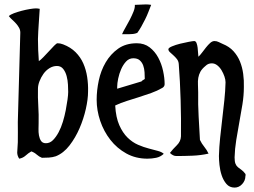

<svg xmlns="http://www.w3.org/2000/svg" viewBox="-20 -708 1150 870"><path d="M143 -670Q147 -670 151 -669.5Q155 -669 160 -668Q158 -633 155.5 -599.5Q153 -566 152 -531Q152 -506 153 -481Q154 -456 156 -431Q164 -436 176.5 -449Q189 -462 202 -476Q215 -490 225.5 -501Q236 -512 241 -512Q253 -512 266 -507Q300 -494 322.5 -471.5Q345 -449 357.5 -420.5Q370 -392 375 -359Q380 -326 379 -293Q379 -259 369 -214.5Q359 -170 340.5 -127Q322 -84 295 -49Q268 -14 233 0Q218 5 201.5 6Q185 7 170 7Q157 2 146.5 -7.5Q136 -17 122 -22Q108 -14 96 -3Q84 8 67 11Q58 -3 58 -17Q62 -63 61 -109Q60 -155 62 -201Q64 -291 67 -380Q70 -469 72 -560Q72 -572 66.5 -582Q61 -592 53 -601Q45 -610 36 -618Q27 -626 20 -635Q27 -642 43 -648Q59 -654 78 -659Q97 -664 115 -667Q133 -670 143 -670ZM152 -306Q151 -267 153.5 -228Q156 -189 155 -149Q155 -139 154.5 -124Q154 -109 156.5 -94.5Q159 -80 166 -69.5Q173 -59 188 -59Q206 -59 220 -73Q234 -87 245.5 -108.5Q257 -130 265 -156.5Q273 -183 278 -209Q283 -235 286 -257Q289 -279 289 -291Q289 -304 288 -324Q287 -344 282 -363Q277 -382 266.5 -395.5Q256 -409 238 -409Q220 -409 204 -399Q188 -389 177 -373.5Q166 -358 159 -340Q152 -322 152 -306Z M600 -512Q634 -512 658 -493.5Q682 -475 697 -447Q712 -419 719 -386.5Q726 -354 726 -327Q726 -316 716 -310Q692 -296 665 -286.5Q638 -277 610 -268Q582 -259 554.5 -250.5Q527 -242 502 -230Q505 -176 520.5 -141Q536 -106 558 -84.5Q580 -63 605.5 -52Q631 -41 654.5 -35Q678 -29 696 -24Q714 -19 722 -11Q707 3 687.5 7Q668 11 648 11Q595 11 552.5 -12.5Q510 -36 480 -74.5Q450 -113 434 -160.5Q418 -208 418 -256Q418 -298 427.5 -343Q437 -388 459 -425.5Q481 -463 515.5 -487.5Q550 -512 600 -512ZM511 -315V-306L621 -339Q624 -343 628 -345Q632 -347 636 -350Q636 -364 635 -380.5Q634 -397 629 -411Q624 -425 613.5 -434.5Q603 -444 584 -444Q565 -444 551.5 -429.5Q538 -415 529 -394.5Q520 -374 515.5 -352Q511 -330 511 -315ZM665 -686Q659 -671 652.5 -654Q646 -637 637.5 -620Q629 -603 620 -587Q611 -571 602 -559Q592 -555 582.5 -554Q573 -553 564 -553H533Q538 -565 548.5 -583Q559 -601 568.5 -619.5Q578 -638 585 -655.5Q592 -673 591 -686Q603 -686 616 -687Q629 -688 641 -688Q647 -688 653 -687.5Q659 -687 665 -686Z M860 -522Q867 -522 870.5 -513Q874 -504 875.5 -492Q877 -480 877.5 -468.5Q878 -457 879 -451Q886 -457 895 -469Q904 -481 913.5 -493Q923 -505 932.5 -513.5Q942 -522 952 -522Q962 -522 971 -517.5Q980 -513 989 -509Q1019 -497 1038 -476Q1057 -455 1067.5 -429Q1078 -403 1082 -373Q1086 -343 1085 -314Q1085 -275 1078.5 -235Q1072 -195 1064.5 -154.5Q1057 -114 1050.5 -73.5Q1044 -33 1043 5Q1043 24 1047 34Q1051 44 1058.5 50Q1066 56 1074.5 62Q1083 68 1092 80Q1094 85 1092 90Q1092 110 1077.5 126Q1063 142 1043 142Q1020 142 1006 125.5Q992 109 984.5 86.5Q977 64 974.5 39.5Q972 15 972 -1Q973 -41 977.5 -83.5Q982 -126 987 -168.5Q992 -211 996.5 -253Q1001 -295 1002 -335Q1002 -347 997 -361.5Q992 -376 984 -389.5Q976 -403 964.5 -412Q953 -421 940 -421Q923 -421 912 -410Q895 -396 888 -383Q881 -370 878.5 -355.5Q876 -341 877 -324.5Q878 -308 878 -289Q877 -235 880 -181.5Q883 -128 886 -74Q894 -57 905.5 -43Q917 -29 925 -12Q890 -4 852 -2.5Q814 -1 779 -1Q764 -1 750 -15Q763 -32 781 -49.5Q799 -67 800 -90Q801 -169 798.5 -254.5Q796 -340 790 -418Q789 -431 781.5 -440.5Q774 -450 765.5 -457.5Q757 -465 750 -471.5Q743 -478 743 -485Q743 -491 759.5 -498Q776 -505 796.5 -510Q817 -515 835.5 -518.5Q854 -522 860 -522Z"/></svg>

Font: Teutonic
Style: Regular
Weight: 400
Designer: Peter Wiegel
Foundry: Peter Wiegel
Version: 1.000